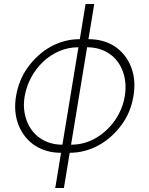

<svg xmlns="http://www.w3.org/2000/svg" viewBox="-20 -747 742 953"><path d="M59.7 -269.9Q73.2 -351.2 119 -414.1Q142 -445.7 170.3 -471.2Q198.5 -496.8 231 -514.9Q263.5 -533 300.1 -542.8Q336.6 -552.6 376.1 -552.6L404.8 -727.3H447.8L419 -552.6H419.4Q455.6 -552.6 488.1 -543.9Q520.6 -535.2 547.8 -517.8Q574.9 -500.4 596.1 -474.4Q617.2 -448.5 630.7 -414.4Q655.9 -350.5 642.4 -269.9Q635.7 -230.1 621.3 -194.6Q606.9 -159.1 583.1 -126.8Q560.4 -95.9 532 -70.3Q503.6 -44.7 470.9 -26.6Q438.2 -8.5 401.6 1.4Q365.1 11.4 326 11.4L297.2 186.1H254.3L283 11.4H282.7Q246.4 11.4 214.1 2.5Q181.8 -6.4 154.7 -23.8Q127.5 -41.2 106.4 -67.1Q85.2 -93 71.7 -126.8Q46.5 -193.2 59.7 -269.9ZM111.9 -149.9Q121.8 -122.5 138.5 -100.1Q155.2 -77.8 177.7 -62Q200.3 -46.2 228.5 -37.5Q256.7 -28.8 289.8 -28.8L369.3 -512.4Q318.2 -512.4 273.4 -492.9Q228.7 -473.4 193.5 -440Q158.4 -406.6 134.8 -362.7Q111.2 -318.9 102.6 -269.9Q91.6 -206 111.9 -149.9ZM455.6 -61.8Q484 -78.5 508 -100.9Q532 -123.2 550.6 -150Q569.2 -176.8 581.7 -207.2Q594.1 -237.6 599.4 -269.9Q610.1 -335.6 590.2 -391Q580.3 -418.7 563.7 -441.1Q547.2 -463.4 524.5 -479.2Q501.8 -495 473.5 -503.7Q445.3 -512.4 412.3 -512.4L332.7 -28.8Q399.1 -28.8 455.6 -61.8Z"/></svg>

Font: Inter P Extra Light
Style: Italic
Weight: 200
Italic angle: 9.39999°
Designer: Rasmus Andersson
Foundry: rsms
Version: Version 3.018;git-588b23468